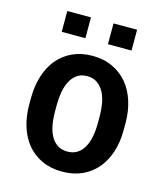

<svg xmlns="http://www.w3.org/2000/svg" viewBox="-109 -802 767 895"><g transform="rotate(15 274.0 -354.5)"><path d="M45.9 -285.2Q46.4 -343.3 61.8 -391.6Q77.1 -439.9 106.2 -474.6Q135.3 -509.3 177.5 -528.6Q219.7 -547.9 273.4 -547.9Q328.1 -547.9 370.6 -527.8Q413.1 -507.8 442.4 -472.7Q471.7 -437.5 486.8 -389.4Q502 -341.3 502 -285.2V-251.5Q502 -192.9 486.3 -144.8Q470.7 -96.7 441.4 -62.3Q412.1 -27.8 369.9 -8.8Q327.6 10.3 274.4 10.3Q219.2 10.3 176.8 -9.3Q134.3 -28.8 105.2 -63.7Q76.2 -98.6 61 -146.7Q45.9 -194.8 45.9 -251.5ZM170.4 -251.5Q170.4 -214.4 176.5 -184.1Q182.6 -153.8 195.3 -132.1Q208 -110.4 227.5 -98.4Q247.1 -86.4 274.4 -86.4Q300.8 -86.4 320.3 -98.4Q339.8 -110.4 352.5 -132.3Q365.2 -154.3 371.3 -184.6Q377.4 -214.8 377.4 -251.5V-285.2Q377.4 -316.9 372.1 -346.7Q366.7 -376.5 354.2 -399.4Q341.8 -422.4 322 -436.3Q302.2 -450.2 273.4 -450.2Q244.1 -450.2 224.4 -436Q204.6 -421.9 192.6 -398.4Q180.7 -375 175.5 -345.5Q170.4 -315.9 170.4 -285.2ZM441.4 -618.7H327.6V-719.2H441.4ZM218.8 -618.7H104.5V-719.2H218.8Z"/></g></svg>

Font: Ufes Sans SemiBold
Style: Regular
Weight: 600
Designer: Ricardo Esteves & Filipe Motta
Foundry: ProDesignUfes - Ricardo Esteves, Filipe Motta (This is a derivative work, based on Roboto family, by Christian Robertson
Version: Version 2.0